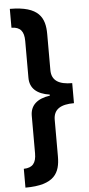

<svg xmlns="http://www.w3.org/2000/svg" viewBox="-66 -887 518 1117"><g transform="rotate(-5 192.5 -329.0)"><path d="M36 -851V-741C88 -740 109 -713 109 -657V-442C109 -381 149 -345 224 -334V-328C149 -317 109 -281 109 -220V-1C109 55 88 82 36 83V193C207 193 240 124 240 28V-185C240 -248 284 -272 360 -272V-389C284 -389 240 -413 240 -476V-686C240 -781 207 -851 36 -851Z"/></g></svg>

Font: Noto Sans Tamil UI
Style: Bold
Weight: 700
Designer: Jelle Bosma - Monotype Design Team
Foundry: Monotype Imaging Inc.
Version: Version 2.004